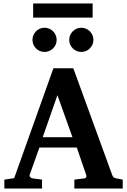

<svg xmlns="http://www.w3.org/2000/svg" viewBox="-20 -1077 726 1097"><path d="M308.1 -533.2 224.1 -293H394ZM404.8 0V-50.8L463.9 -58.1Q468.8 -59.1 472.2 -64.5Q475.6 -69.8 473.1 -75.2L418.9 -233.9H205.1L149.9 -79.1Q147 -71.3 152.8 -64.9Q158.7 -58.6 164.1 -58.1L220.2 -50.8V0H4.9V-50.8L61 -59.1L285.2 -687H398.9L621.1 -77.1Q625 -67.9 628.7 -64.2Q632.3 -60.5 643.1 -58.1L681.2 -50.8V0ZM303.7 -849.1Q303.7 -835 298.3 -822.5Q293 -810.1 283.4 -800.5Q273.9 -791 261.2 -785.6Q248.5 -780.3 234.4 -780.3Q220.2 -780.3 207.5 -785.6Q194.8 -791 185.5 -800.5Q176.3 -810.1 170.9 -822.5Q165.5 -835 165.5 -849.1Q165.5 -863.3 170.9 -876Q176.3 -888.7 185.5 -898.2Q194.8 -907.7 207.5 -913.1Q220.2 -918.5 234.4 -918.5Q248.5 -918.5 261.2 -913.1Q273.9 -907.7 283.4 -898.2Q293 -888.7 298.3 -876Q303.7 -863.3 303.7 -849.1ZM513.7 -849.1Q513.7 -835 508.3 -822.5Q502.9 -810.1 493.4 -800.5Q483.9 -791 471.2 -785.6Q458.5 -780.3 444.3 -780.3Q430.2 -780.3 417.7 -785.6Q405.3 -791 395.8 -800.5Q386.2 -810.1 380.9 -822.5Q375.5 -835 375.5 -849.1Q375.5 -863.3 380.9 -876Q386.2 -888.7 395.8 -898.2Q405.3 -907.7 417.7 -913.1Q430.2 -918.5 444.3 -918.5Q458.5 -918.5 471.2 -913.1Q483.9 -907.7 493.4 -898.2Q502.9 -888.7 508.3 -876Q513.7 -863.3 513.7 -849.1ZM169.4 -976.6V-1057.1H509.3V-976.6Z"/></svg>

Font: Charis SIL Am
Style: Bold
Weight: 700
Foundry: SIL International
Version: Version 5.000